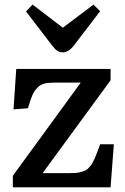

<svg xmlns="http://www.w3.org/2000/svg" viewBox="-20 -805 535 825"><path d="M250 -580.1Q236.3 -580.1 226.3 -586.7Q216.3 -593.3 202.1 -611.8L91.8 -755.9L120.1 -785.2L250 -686L381.8 -785.2L410.2 -756.8L293.9 -605Q272.9 -580.1 250 -580.1ZM35.2 0V-49.8L327.1 -450.2H220.2Q189.9 -450.2 172.4 -446.3Q154.8 -442.4 141.1 -428.7Q127.4 -415 119.1 -396Q110.8 -377 100.1 -339.8L38.1 -335L49.8 -508.8H455.1V-460L163.1 -61H272.9Q290.5 -61 303.2 -61.8Q315.9 -62.5 327.4 -65.9Q338.9 -69.3 346.2 -72.3Q353.5 -75.2 361.3 -83.7Q369.1 -92.3 373.8 -99.1Q378.4 -106 385.5 -121.3Q392.6 -136.7 397 -148.9Q401.4 -161.1 410.2 -185.1H469.2L455.1 0Z"/></svg>

Font: Literata Book Medium
Style: Regular
Weight: 500
Designer: Latin by Veronika Burian and Jose Scaglione. Greek by Irene Vlachou. Cyrillic by Vera Evstafieva
Foundry: TypeTogether
Version: Version 2.003;PS 002.003;hotconv 1.0.88;makeotf.lib2.5.64775